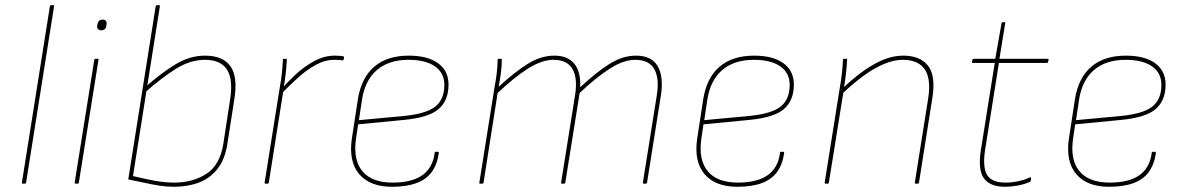

<svg xmlns="http://www.w3.org/2000/svg" viewBox="-20 -703 4536 735"><path d="M68 0Q66 0 64.5 -0.5Q63 -1 64 -5L171 -679Q172 -683 176 -683H183Q185 -683 186.5 -682.5Q188 -682 187 -679L80 -5Q79 0 75 0Z M270 0Q265 0 266 -5L341 -474Q342 -478 346 -478H353Q355 -478 356.5 -477.5Q358 -477 357 -474L282 -5Q281 -1 280 -0.5Q279 0 277 0ZM367 -587Q359 -587 355 -592Q351 -597 352 -604L353 -611Q355 -619 359.5 -623.5Q364 -628 373 -628Q381 -628 385 -623.5Q389 -619 388 -611L387 -604Q386 -596 381 -591.5Q376 -587 367 -587Z M645 12Q617 12 589 7.5Q561 3 532 -3.5Q503 -10 471 -16L576 -679Q577 -683 581 -683H588Q593 -683 592 -679L489 -29Q530 -19 570 -11.5Q610 -4 647 -4Q718 -4 770 -37.5Q822 -71 835 -153L861 -323Q873 -400 848.5 -437Q824 -474 765 -474Q708 -474 652.5 -439Q597 -404 535 -349L538 -371Q595 -422 650.5 -456Q706 -490 765 -490Q833 -490 862 -449.5Q891 -409 877 -323L851 -156Q842 -94 813 -57Q784 -20 741 -4Q698 12 645 12Z M997 0Q992 0 993 -4L1051 -368Q1056 -394 1059 -422Q1062 -450 1063 -475Q1063 -478 1066 -478H1075Q1077 -478 1077.5 -477.5Q1078 -477 1078 -475Q1077 -451 1074 -424Q1071 -397 1065 -362V-358L1009 -4Q1008 -1 1007 -0.5Q1006 0 1004 0ZM1053 -340 1057 -361Q1080 -388 1112 -418Q1144 -448 1182.5 -469Q1221 -490 1262 -490Q1285 -490 1295 -487Q1297 -486 1297 -485.5Q1297 -485 1297 -483Q1297 -482 1296.5 -479Q1296 -476 1295 -474Q1294 -471 1290 -472Q1286 -473 1279 -473.5Q1272 -474 1260 -474Q1224 -474 1188.5 -454.5Q1153 -435 1119 -404Q1085 -373 1053 -340Z M1481 12Q1396 12 1355 -36.5Q1314 -85 1327 -173L1350 -323Q1363 -405 1412.5 -447.5Q1462 -490 1545 -490Q1617 -490 1657 -461Q1697 -432 1697 -379Q1697 -319 1659.5 -286Q1622 -253 1527 -244L1351 -227L1343 -173Q1331 -92 1367 -48Q1403 -4 1483 -4Q1557 -4 1597 -32.5Q1637 -61 1644 -118Q1644 -122 1648 -122H1657Q1660 -122 1660 -118Q1654 -74 1633 -45Q1612 -16 1574 -2Q1536 12 1481 12ZM1354 -243 1525 -259Q1610 -267 1645.5 -294.5Q1681 -322 1681 -378Q1681 -424 1645 -449Q1609 -474 1544 -474Q1469 -474 1423.5 -435.5Q1378 -397 1366 -323Z M1819 0Q1814 0 1815 -4L1873 -368Q1878 -394 1881.5 -422Q1885 -450 1885 -475Q1885 -478 1888 -478H1898Q1900 -478 1900.5 -477.5Q1901 -477 1901 -475Q1901 -450 1897.5 -424Q1894 -398 1889 -371Q1951 -428 2001 -459Q2051 -490 2102 -490Q2154 -490 2179 -458.5Q2204 -427 2201 -369Q2263 -427 2313.5 -458.5Q2364 -490 2415 -490Q2474 -490 2497.5 -450Q2521 -410 2510 -338L2457 -4Q2456 0 2452 0H2445Q2440 0 2441 -4L2494 -336Q2505 -402 2485 -438Q2465 -474 2412 -474Q2367 -474 2314 -440Q2261 -406 2199 -347L2144 -4Q2143 -1 2142 -0.5Q2141 0 2139 0H2132Q2127 0 2128 -4L2181 -336Q2192 -402 2172 -438Q2152 -474 2099 -474Q2054 -474 2000.5 -440Q1947 -406 1885 -347L1831 -4Q1830 -1 1829 -0.5Q1828 0 1826 0Z M2803 12Q2718 12 2677 -36.5Q2636 -85 2649 -173L2672 -323Q2685 -405 2734.5 -447.5Q2784 -490 2867 -490Q2939 -490 2979 -461Q3019 -432 3019 -379Q3019 -319 2981.5 -286Q2944 -253 2849 -244L2673 -227L2665 -173Q2653 -92 2689 -48Q2725 -4 2805 -4Q2879 -4 2919 -32.5Q2959 -61 2966 -118Q2966 -122 2970 -122H2979Q2982 -122 2982 -118Q2976 -74 2955 -45Q2934 -16 2896 -2Q2858 12 2803 12ZM2676 -243 2847 -259Q2932 -267 2967.5 -294.5Q3003 -322 3003 -378Q3003 -424 2967 -449Q2931 -474 2866 -474Q2791 -474 2745.5 -435.5Q2700 -397 2688 -323Z M3486 0Q3481 0 3482 -4L3533 -325Q3545 -401 3520 -437.5Q3495 -474 3436 -474Q3401 -474 3362.5 -457.5Q3324 -441 3284 -411.5Q3244 -382 3203 -343L3206 -365Q3265 -422 3324 -456Q3383 -490 3438 -490Q3502 -490 3532.5 -451.5Q3563 -413 3549 -327L3498 -4Q3497 0 3493 0ZM3141 0Q3136 0 3137 -4L3195 -368Q3200 -395 3203 -422.5Q3206 -450 3207 -475Q3207 -478 3210 -478H3220Q3222 -478 3222.5 -477.5Q3223 -477 3223 -475Q3222 -458 3220.5 -440.5Q3219 -423 3216.5 -405Q3214 -387 3211 -368L3210 -359L3153 -4Q3152 -1 3151 -0.5Q3150 0 3148 0Z M3827 12Q3770 12 3746.5 -20.5Q3723 -53 3735 -129L3788 -462H3704Q3703 -462 3701.5 -462.5Q3700 -463 3701 -466L3703 -475Q3704 -477 3705 -477.5Q3706 -478 3708 -478H3790L3814 -614Q3815 -618 3818 -618H3825Q3829 -618 3828 -614L3806 -478H3991Q3995 -478 3994 -474L3992 -465Q3991 -463 3990 -462.5Q3989 -462 3987 -462H3804L3751 -129Q3741 -62 3759 -33Q3777 -4 3829 -4Q3853 -4 3877 -9Q3901 -14 3923 -24Q3925 -25 3926 -24Q3927 -23 3927 -21L3926 -12Q3926 -8 3921 -6Q3900 3 3875 7.5Q3850 12 3827 12Z M4226 12Q4141 12 4100 -36.5Q4059 -85 4072 -173L4095 -323Q4108 -405 4157.5 -447.5Q4207 -490 4290 -490Q4362 -490 4402 -461Q4442 -432 4442 -379Q4442 -319 4404.5 -286Q4367 -253 4272 -244L4096 -227L4088 -173Q4076 -92 4112 -48Q4148 -4 4228 -4Q4302 -4 4342 -32.5Q4382 -61 4389 -118Q4389 -122 4393 -122H4402Q4405 -122 4405 -118Q4399 -74 4378 -45Q4357 -16 4319 -2Q4281 12 4226 12ZM4099 -243 4270 -259Q4355 -267 4390.5 -294.5Q4426 -322 4426 -378Q4426 -424 4390 -449Q4354 -474 4289 -474Q4214 -474 4168.5 -435.5Q4123 -397 4111 -323Z"/></svg>

Font: Sofia Sans Hairline
Style: Italic
Weight: 1
Italic angle: -9°
Designer: Botio Nikoltchev, Ani Petrova
Foundry: lettersoup
Version: Version 4.102